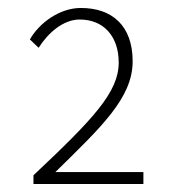

<svg xmlns="http://www.w3.org/2000/svg" viewBox="-20 -913 437 482"><path d="M64 -451H340V-481H119C234 -594 313 -667 313 -759C313 -849 261 -893 183 -893C130 -893 79 -856 55 -814L77 -793C101 -831 139 -864 180 -864C240 -864 278 -822 278 -756C278 -682 215 -615 64 -473Z"/></svg>

Font: Harano Aji Gothic ExtraLight
Style: Regular
Weight: 250
Foundry: Masamichi Hosoda
Version: HaranoAjiGothic-ExtraLight version 20230610;ttx 4.39.4